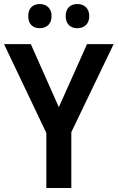

<svg xmlns="http://www.w3.org/2000/svg" viewBox="-20 -933 584 953"><path d="M120 -853C120 -812 145 -793 177 -793C210 -793 236 -813 236 -853C236 -893 210 -913 177 -913C145 -913 120 -894 120 -853ZM306 -853C306 -813 331 -793 364 -793C397 -793 423 -813 423 -853C423 -893 397 -913 364 -913C331 -913 306 -894 306 -853ZM272 -401 133 -714H0L210 -273V0H334V-277L544 -714H412Z"/></svg>

Font: Noto Sans Ethiopic SemiCondensed SemiBold
Style: Regular
Weight: 600
Width: 4
Designer: Monotype Design Team
Foundry: Monotype Imaging Inc.
Version: Version 2.102